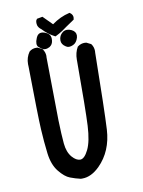

<svg xmlns="http://www.w3.org/2000/svg" viewBox="-87 -844 675 904"><g transform="rotate(-10 250.0 -391.5)"><path d="M74.2 -575.7Q74.2 -606.9 91.8 -632.3Q105.5 -644.5 125 -644.5Q127.9 -644.5 132.3 -644L153.8 -633.3Q161.1 -623 163.6 -614Q166 -605 166 -599.4Q166 -593.8 165.5 -590.8Q168.5 -332 169.4 -290Q171.4 -220.2 175.3 -178.2Q179.2 -136.2 200.2 -111.8Q219.7 -89.8 238.3 -89.8Q258.8 -89.8 277.6 -128.2Q296.4 -166.5 300.3 -241Q304.2 -315.4 304.2 -547.9Q304.2 -551.8 304.2 -556.2Q304.2 -589.4 319.3 -615.7Q328.6 -623 337.4 -625.5Q346.2 -627.9 351.8 -627.9Q357.4 -627.9 361.8 -627.4L383.3 -616.7L384.3 -615.7Q395.5 -600.6 395.5 -581.1Q395.5 -578.1 395 -574.7Q391.1 -295.9 386.2 -207.5Q380.4 -105 315.9 -40.5Q275.4 -0.5 232.9 -0.5Q228 -0.5 225.6 -0.5Q199.7 -6.3 175.8 -15.6Q150.9 -24.9 124.5 -57.9Q98.1 -90.8 91.3 -146.2Q84.5 -201.7 81.1 -263.4Q77.6 -325.2 74.7 -563Q74.2 -569.3 74.2 -575.7ZM243.7 -658.7Q243.7 -681.6 261.7 -695.8Q271 -702.6 282.7 -702.6Q293 -702.6 304.2 -697.3Q324.2 -687.5 324.2 -668.5Q324.2 -663.6 322.8 -658.7Q315.9 -634.8 298.8 -627Q288.1 -622.1 279.8 -622.1Q273.4 -622.1 269.8 -623.8Q266.1 -625.5 263.2 -627.4Q243.7 -639.6 243.7 -658.7ZM129.9 -663.6Q129.9 -668.9 131.3 -675.3Q135.7 -691.9 143.1 -701.7L145 -703.6Q151.9 -710.4 162.1 -710.4Q165 -710.4 168.5 -710Q183.1 -707 194.3 -698.2Q205.1 -689.5 205.1 -672.9Q205.1 -652.3 194.3 -642.1Q191.4 -639.2 187.5 -636.7Q176.8 -630.9 166 -630.9Q159.7 -630.9 157.7 -631.8Q143.1 -640.1 135.7 -647.5Q129.9 -653.3 129.9 -663.6ZM147.9 -748.5Q146.5 -753.9 146.5 -759Q146.5 -764.2 147.5 -769.5L152.8 -778.3L179.7 -783.2L223.1 -739.7Q263.2 -769 306.6 -778.8L308.6 -779.3Q313.5 -775.9 315.4 -773.9Q323.7 -765.6 323.7 -754.9Q323.7 -751 322.3 -744.6Q296.9 -728 281.7 -717Q266.6 -706.1 258.8 -700.7Q242.7 -690.4 224.6 -681.6L222.2 -682.6Q190.4 -698.7 164.6 -726.6Q151.9 -735.4 147.9 -748.5Z"/></g></svg>

Font: Bakudai
Style: Medium
Weight: 500
Version: Version 1.48